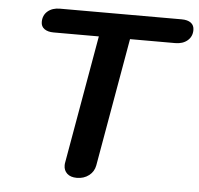

<svg xmlns="http://www.w3.org/2000/svg" viewBox="-51 -753 847 816"><g transform="rotate(5 372.5 -345.0)"><path d="M250 -38Q250 -46 251 -50L347 -597H154Q129 -597 114.5 -607.5Q100 -618 100 -637Q100 -666 120 -683Q140 -700 172 -700H691Q717 -700 731 -689.5Q745 -679 745 -659Q745 -631 725 -614Q705 -597 673 -597H480L384 -50Q379 -23 357.5 -6.5Q336 10 306 10Q279 10 264.5 -3.5Q250 -17 250 -38Z"/></g></svg>

Font: Kodchasan
Style: Bold Italic
Weight: 700
Italic angle: -10°
Version: Version 1.000; ttfautohint (v1.6)